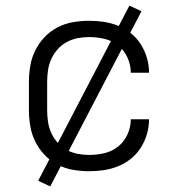

<svg xmlns="http://www.w3.org/2000/svg" viewBox="-20 -602 640 684"><path d="M298 8Q269 8 240 3Q211 -2 185 -15.5Q159 -29 139 -50Q119 -71 106 -97Q93 -123 88 -152Q83 -181 83 -210V-310Q83 -339 88 -368Q93 -397 106 -423Q119 -449 139 -470Q159 -491 185 -504.5Q211 -518 240 -523Q269 -528 298 -528Q324 -528 350.5 -524Q377 -520 401.5 -510Q426 -500 447 -483Q468 -466 482 -443.5Q496 -421 503.5 -395.5Q511 -370 511 -343Q511 -343 511 -343Q511 -343 511 -343H446Q446 -343 446 -343Q446 -343 446 -343Q446 -370 434.5 -396Q423 -422 401.5 -439.5Q380 -457 352.5 -463.5Q325 -470 298 -470Q277 -470 256.5 -466Q236 -462 217.5 -452Q199 -442 185 -426Q171 -410 162.5 -391Q154 -372 151 -351.5Q148 -331 148 -310V-210Q148 -189 151 -168.5Q154 -148 162.5 -129Q171 -110 185 -94Q199 -78 217.5 -68Q236 -58 256.5 -54Q277 -50 298 -50Q325 -50 352.5 -56.5Q380 -63 401.5 -80.5Q423 -98 434.5 -124Q446 -150 446 -177Q446 -177 446 -177Q446 -177 446 -177H511Q511 -177 511 -177Q511 -177 511 -177Q511 -150 503.5 -124.5Q496 -99 482 -76.5Q468 -54 447 -37Q426 -20 401.5 -10Q377 0 350.5 4Q324 8 298 8ZM159 62 116 42 441 -582 484 -562Z"/></svg>

Font: Iosevka Aile Custom Light
Style: Regular
Weight: 300
Designer: Belleve Invis
Foundry: Belleve Invis
Version: Version 17.0.2; ttfautohint (v1.8.3)